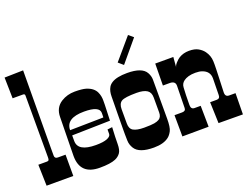

<svg xmlns="http://www.w3.org/2000/svg" viewBox="-114 -989 1609 1237"><g transform="rotate(-20 690.5 -370.5)"><path d="M89.8 -592.8Q89.8 -604 77.1 -604H5.9L2.9 -747.1L130.9 -750Q127.9 -276.9 127.9 -223.6V-166Q127.9 -146 149.9 -146H202.1V0H19L15.1 -145H71.8Q85.4 -145 87.6 -151.6Q89.8 -158.2 89.8 -168Z M247.6 -120.1 252 -384.8Q252 -450.2 302.7 -481.9Q344.2 -507.8 395.8 -507.8Q447.3 -507.8 472.9 -499.8Q498.5 -491.7 514.2 -479Q529.8 -466.3 537.4 -450.4Q544.9 -434.6 547.6 -419.2Q550.3 -403.8 550 -390.4Q549.8 -377 549.8 -361.3Q549.8 -345.7 545.9 -253.9Q545.9 -253.9 284.7 -248V-210Q284.7 -137.2 407.7 -137.2Q459 -137.2 485.4 -147.9Q511.7 -158.7 511.7 -175.8V-206.1L544.9 -210Q541 -137.7 541 -96.2Q541 -54.7 527.1 -35.4Q513.2 -16.1 490.2 -6.3Q455.1 8.8 381.8 8.8Q247.6 8.8 247.6 -120.1ZM513.2 -292.5 513.7 -318.8Q513.7 -366.2 408.7 -366.2Q283.7 -366.2 283.7 -284.2L512.7 -288.1Q512.7 -289.1 513.2 -292.5Z M606.4 -168.9 607.4 -277.3Q607.9 -318.8 608.4 -349.4Q608.9 -379.9 608.9 -396.7Q608.9 -413.6 612.3 -429.4Q615.7 -445.3 623.8 -459Q631.8 -472.7 647.9 -482.9Q682.6 -504.9 753.9 -504.9Q856 -504.9 882.8 -457Q896.5 -432.6 896.5 -407.7V-140.1Q896.5 -81.1 884.5 -57.9Q872.6 -34.7 856.9 -22.5Q820.8 5.9 753.9 5.9Q653.3 5.9 624 -41Q607.9 -66.9 607.2 -94.7Q606.4 -122.6 606.4 -137.7ZM641.6 -297.9V-199.2Q641.6 -163.6 664.1 -150.4Q688.5 -136.2 737.8 -136.2Q787.1 -136.2 808.1 -140.1Q829.1 -144 841.3 -151.4Q861.8 -164.1 861.8 -194.8V-297.9Q861.8 -332.5 839.8 -347.7Q815.9 -363.8 767.6 -363.8Q687 -363.8 664.3 -349.9Q641.6 -335.9 641.6 -297.9ZM876 -706.1 753.9 -560.1 720.7 -588.9 843.8 -732.9Z M1028.8 -317.9Q1028.8 -350.1 990.7 -350.1H943.8L945.8 -500H1069.8L1064 -428.2Q1064 -441.4 1079.8 -459Q1095.7 -476.6 1108.4 -484.4Q1138.7 -502.9 1177.7 -502.9Q1216.8 -502.9 1240.5 -489.3Q1264.2 -475.6 1277.8 -457Q1301.3 -424.8 1302.7 -386.2Q1303.7 -365.7 1302.5 -329.6Q1301.3 -293.5 1300.5 -270Q1299.8 -246.6 1298.8 -226.1Q1296.9 -185.1 1296.9 -173.6Q1296.9 -162.1 1299.6 -157Q1302.2 -151.9 1305.7 -148.9Q1312 -144 1321.8 -144H1366.7L1364.7 1L1197.8 0L1192.9 -145H1237.8Q1260.7 -145 1260.7 -168.9L1262.7 -283.2Q1262.7 -332.5 1212.9 -349.6Q1195.8 -356 1168 -356Q1140.1 -356 1120.1 -350.1Q1100.1 -344.2 1087.9 -335Q1065.9 -319.3 1064.9 -292Q1063 -269.5 1062.5 -240.5Q1062 -211.4 1061.8 -195.8Q1061.5 -180.2 1061.5 -172.9Q1061.5 -144 1085.9 -144H1127.9L1129.9 0L949.7 1L948.7 -145H1001Q1025.9 -145 1025.9 -166Z"/></g></svg>

Font: Smokum
Style: Regular
Weight: 400
Designer: Astigmatic (AOETI)
Foundry: Astigmatic (AOETI)
Version: Version 1.001